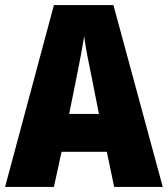

<svg xmlns="http://www.w3.org/2000/svg" viewBox="-20 -735 660 755"><path d="M429 0 400 -138H222L192 0H0L192 -715H426L620 0ZM340 -434Q332 -471 323.5 -515.5Q315 -560 311 -592Q306 -561 298 -517.5Q290 -474 282 -436L252 -287H369Z"/></svg>

Font: Noto Sans Lao Condensed Black
Style: Regular
Weight: 900
Width: 3
Designer: Monotype Design Team
Foundry: Monotype Imaging Inc.
Version: Version 2.003; ttfautohint (v1.8.4.7-5d5b)